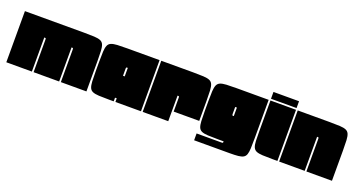

<svg xmlns="http://www.w3.org/2000/svg" viewBox="-47 -1358 3934 2117"><g transform="rotate(20 1920.5 -300.0)"><path d="M310 -400V0H10V-600H705Q778 -600 824.5 -597.5Q871 -595 897 -584Q923 -573 934 -547Q945 -521 947.5 -475Q950 -429 950 -355V0H650V-380Q650 -395 647.5 -397.5Q645 -400 630 -400V0H330V-380Q330 -395 327.5 -397.5Q325 -400 310 -400Z M1590 -600V0H1290V-43H1270V0H1215Q1142 0 1095.5 -2.5Q1049 -5 1023 -16Q997 -27 986 -53Q975 -79 972.5 -125.5Q970 -172 970 -245V-355Q970 -428 972.5 -474.5Q975 -521 986 -547Q997 -573 1023 -584Q1049 -595 1095.5 -597.5Q1142 -600 1215 -600ZM1270 -300H1290V-400Q1275 -400 1272.5 -397.5Q1270 -395 1270 -380Z M1610 -600H1985Q2058 -600 2104.5 -597.5Q2151 -595 2177 -584Q2203 -573 2214 -547Q2225 -521 2227.5 -475Q2230 -429 2230 -355V-120H1930V-280Q1930 -295 1927.5 -297.5Q1925 -300 1910 -300V0H1610Z M2870 -145Q2870 -76 2868 -31Q2866 14 2857 40.5Q2848 67 2826.5 79.5Q2805 92 2767 96Q2729 100 2668 100H2250V20H2540Q2555 20 2557.5 17.5Q2560 15 2560 0H2495Q2422 0 2375.5 -2.5Q2329 -5 2303 -16Q2277 -27 2266 -53Q2255 -79 2252.5 -125.5Q2250 -172 2250 -245V-355Q2250 -428 2252.5 -474.5Q2255 -521 2266 -547Q2277 -573 2303 -584Q2329 -595 2375.5 -597.5Q2422 -600 2495 -600H2870ZM2550 -320Q2550 -308 2551.5 -304.5Q2553 -301 2560 -300H2570V-400H2550Z M2890 -700H3190V-620H2890ZM3191 0H3136Q3062 0 3015.5 -2.5Q2969 -5 2943.5 -16Q2918 -27 2906.5 -53Q2895 -79 2893 -125.5Q2891 -172 2891 -245V-600H3191Z M3211 -600H3586Q3659 -600 3705.5 -597.5Q3752 -595 3778 -584Q3804 -573 3815 -547Q3826 -521 3828.5 -475Q3831 -429 3831 -355V0H3531V-380Q3531 -395 3528.5 -397.5Q3526 -400 3511 -400V0H3211Z"/></g></svg>

Font: Badeen Display
Style: Regular
Weight: 400
Version: Version 1.000; ttfautohint (v1.8.4.7-5d5b)